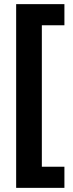

<svg xmlns="http://www.w3.org/2000/svg" viewBox="-20 -744 354 927"><path d="M291 163V61H182V-622H291V-724H58V163Z"/></svg>

Font: Noto Sans Armenian Condensed
Style: Bold
Weight: 700
Width: 3
Designer: Monotype Design Team
Foundry: Monotype Imaging Inc.
Version: Version 2.008